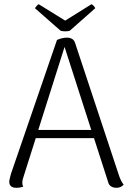

<svg xmlns="http://www.w3.org/2000/svg" viewBox="-20 -883 620 913"><path d="M568 -5Q555 10 534 10Q519 10 508.5 3.5Q498 -3 495 -15L427 -226H150L92 -43Q86 -27 86 -15Q86 -2 91 4Q76 10 58 10Q24 10 24 -19Q24 -26 27.5 -38Q31 -50 32 -56L251 -693Q276 -704 298 -704Q329 -704 337 -679L547 -45Q556 -20 568 -5ZM414 -265 287 -660 162 -265ZM290 -734Q277 -734 268 -737L146 -844Q149 -849 154.5 -855Q160 -861 164 -863L290 -785L415 -863Q420 -861 425.5 -855Q431 -849 433 -844L312 -737Q303 -734 290 -734Z"/></svg>

Font: Arima Madurai Light
Style: Regular
Weight: 300
Designer: Joana Correia and Natanael Gama
Foundry: NDISCOVER
Version: Version 1.019